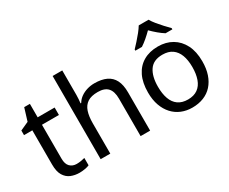

<svg xmlns="http://www.w3.org/2000/svg" viewBox="-115 -1137 1814 1519"><g transform="rotate(-30 792.0 -378.0)"><path d="M264 -62Q284 -62 305 -65.5Q326 -69 339 -73V-6Q325 1 299 5.5Q273 10 249 10Q207 10 171.5 -4.5Q136 -19 114 -55Q92 -91 92 -156V-468H16V-510L93 -545L128 -659H180V-536H335V-468H180V-158Q180 -109 203.5 -85.5Q227 -62 264 -62Z M534 -537Q534 -518 532.5 -498Q531 -478 529 -462H535Q552 -490 578 -508Q604 -526 636 -535.5Q668 -545 702 -545Q767 -545 810.5 -524.5Q854 -504 876 -461Q898 -418 898 -349V0H811V-343Q811 -408 782 -440Q753 -472 691 -472Q631 -472 597 -449.5Q563 -427 548.5 -383.5Q534 -340 534 -277V0H446V-760H534Z M1530 -269Q1530 -202 1512.5 -150.5Q1495 -99 1462.5 -63Q1430 -27 1383.5 -8.5Q1337 10 1280 10Q1227 10 1182 -8.5Q1137 -27 1104 -63Q1071 -99 1052.5 -150.5Q1034 -202 1034 -269Q1034 -358 1064 -419.5Q1094 -481 1150 -513.5Q1206 -546 1283 -546Q1356 -546 1411.5 -513.5Q1467 -481 1498.5 -419.5Q1530 -358 1530 -269ZM1125 -269Q1125 -206 1141.5 -159.5Q1158 -113 1193 -88Q1228 -63 1282 -63Q1336 -63 1371 -88Q1406 -113 1422.5 -159.5Q1439 -206 1439 -269Q1439 -333 1422 -378Q1405 -423 1370.5 -447.5Q1336 -472 1281 -472Q1199 -472 1162 -418Q1125 -364 1125 -269ZM1326 -766Q1338 -744 1360.5 -716.5Q1383 -689 1407.5 -662.5Q1432 -636 1451 -617V-606H1389Q1363 -622 1335 -645.5Q1307 -669 1280 -696Q1253 -669 1226 -646Q1199 -623 1173 -606H1113V-617Q1132 -637 1155.5 -663Q1179 -689 1201 -716.5Q1223 -744 1236 -766Z"/></g></svg>

Font: Noto Sans Oriya
Style: Regular
Weight: 400
Designer: Amélie Bonet and Sol Matas
Foundry: Google LLC
Version: Version 2.006